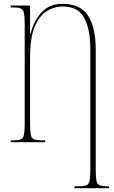

<svg xmlns="http://www.w3.org/2000/svg" viewBox="-20 -743 598 1003"><path d="M369 240V230H396Q421 230 433 224Q445 218 448.5 199Q452 180 452 142V-485Q452 -590 420 -649.5Q388 -709 309 -709Q262 -709 222.5 -683.5Q183 -658 160 -600Q137 -542 137 -444V-98Q137 -59 140.5 -40.5Q144 -22 156 -16Q168 -10 193 -10H216V0H36V-10H53Q78 -10 90 -16Q102 -22 105.5 -40.5Q109 -59 109 -98V-616Q109 -655 105.5 -673.5Q102 -692 90 -698Q78 -704 53 -704H36V-714H137V-565H139Q157 -636 198 -679.5Q239 -723 307 -723Q399 -723 439.5 -662Q480 -601 480 -484V142Q480 180 483.5 199Q487 218 499 224Q511 230 536 230H549V240Z"/></svg>

Font: Noto Serif Display ExtraCondensed Thin
Style: Regular
Weight: 100
Width: 2
Designer: Monotype Design Team
Foundry: Monotype Imaging Inc.
Version: Version 2.009